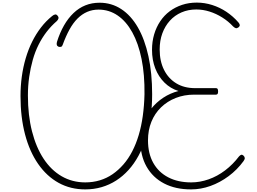

<svg xmlns="http://www.w3.org/2000/svg" viewBox="-20 -1440 1978 1479"><path d="M637 19Q523 19 431.5 -31.5Q340 -82 274 -177Q208 -272 173 -404.5Q138 -537 138 -700Q138 -777 148 -850Q158 -923 178 -991Q198 -1059 227.5 -1118.5Q257 -1178 295.5 -1228Q334 -1278 381 -1316Q394 -1327 405 -1328.5Q416 -1330 425 -1317Q433 -1307 430 -1297Q427 -1287 418 -1278Q374 -1240 339 -1194.5Q304 -1149 277 -1095Q250 -1041 232.5 -979Q215 -917 205 -848Q195 -779 195 -704Q195 -552 226.5 -428.5Q258 -305 316 -217Q374 -129 455.5 -82Q537 -35 637 -35Q696 -35 749 -51Q802 -67 847 -98Q892 -129 930.5 -173Q969 -217 998.5 -274Q1028 -331 1048.5 -399.5Q1069 -468 1080 -547.5Q1091 -627 1093 -714Q1095 -865 1070.5 -985.5Q1046 -1106 999 -1191Q952 -1276 886 -1321Q820 -1366 739 -1366Q692 -1366 651.5 -1348.5Q611 -1331 577 -1297Q543 -1263 515 -1212Q487 -1161 463 -1095Q459 -1082 450 -1079.5Q441 -1077 431 -1080Q420 -1085 417.5 -1094.5Q415 -1104 419 -1118Q441 -1188 473 -1244Q505 -1300 546.5 -1339.5Q588 -1379 638 -1399Q688 -1419 747 -1419Q839 -1419 914 -1370Q989 -1321 1042 -1229Q1095 -1137 1123.5 -1006.5Q1152 -876 1152 -714Q1152 -619 1140 -534Q1128 -449 1104 -375Q1080 -301 1046.5 -239.5Q1013 -178 970 -130.5Q927 -83 875 -49.5Q823 -16 763 1.5Q703 19 637 19ZM1452 19Q1332 19 1244.5 -26.5Q1157 -72 1109 -156.5Q1061 -241 1061 -358Q1061 -426 1082.5 -488.5Q1104 -551 1144 -601.5Q1184 -652 1238 -687.5Q1292 -723 1355 -739Q1293 -758 1247 -803.5Q1201 -849 1176 -913.5Q1151 -978 1151 -1056Q1151 -1120 1167.5 -1175.5Q1184 -1231 1214.5 -1276.5Q1245 -1322 1287.5 -1353.5Q1330 -1385 1382.5 -1402.5Q1435 -1420 1496 -1420Q1556 -1420 1614.5 -1401.5Q1673 -1383 1724 -1349Q1775 -1315 1816 -1268Q1824 -1259 1826.5 -1249.5Q1829 -1240 1818 -1230Q1806 -1221 1797 -1223Q1788 -1225 1776 -1236Q1739 -1276 1692 -1305.5Q1645 -1335 1594 -1351Q1543 -1367 1492 -1367Q1430 -1367 1378 -1344.5Q1326 -1322 1288.5 -1280.5Q1251 -1239 1230.5 -1183Q1210 -1127 1210 -1059Q1210 -969 1243.5 -902Q1277 -835 1338 -798Q1399 -761 1483 -761H1644Q1652 -761 1656 -755.5Q1660 -750 1660 -735Q1660 -722 1656 -716.5Q1652 -711 1644 -711H1476Q1399 -711 1334 -685.5Q1269 -660 1220.5 -613Q1172 -566 1146 -501.5Q1120 -437 1120 -359Q1120 -258 1160.5 -185.5Q1201 -113 1276 -74Q1351 -35 1453 -35Q1520 -35 1587 -58.5Q1654 -82 1714 -127.5Q1774 -173 1821 -235Q1830 -245 1838 -247.5Q1846 -250 1856 -241Q1865 -232 1865.5 -222.5Q1866 -213 1856 -199Q1807 -132 1741 -83Q1675 -34 1601 -7.5Q1527 19 1452 19Z"/></svg>

Font: Playwrite BE WAL ExtraLight
Style: Regular
Weight: 250
Version: Version 1.002